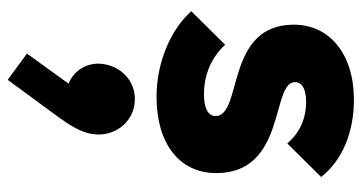

<svg xmlns="http://www.w3.org/2000/svg" viewBox="-240 -300 938 498"><g transform="rotate(90 229.0 -51.0)"><path d="M231 12C352 12 429 -47 429 -143C429 -325 193 -285 193 -347C193 -365 210 -376 245 -376C282 -376 322 -363 352 -327L439 -415C395 -471 321 -500 239 -500C120 -500 44 -437 44 -344C44 -165 281 -212 281 -141C281 -122 261 -111 225 -111C173 -111 128 -131 96 -166L9 -78C59 -23 144 12 231 12ZM119 348 187 398 287 262C316 221 326 196 328 175C335 122 299 75 249 69C197 62 153 99 146 151C140 193 165 228 197 240Z"/></g></svg>

Font: MV Cash
Style: Bold
Weight: 700
Designer: Rodrigo Fuenzalida
Foundry: fragTYPE
Version: Version 1.100;Glyphs 3.1.2 (3151)